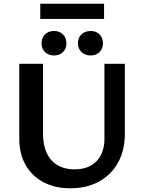

<svg xmlns="http://www.w3.org/2000/svg" viewBox="-20 -1002 773 1035"><path d="M359 13Q277 13 215 -19.5Q153 -52 118.5 -112Q84 -172 84 -254V-658H212V-281Q212 -220 232 -177Q252 -134 290.5 -111.5Q329 -89 382 -89Q434 -89 470 -109.5Q506 -130 524.5 -167Q543 -204 543 -252V-658H653V-281Q653 -192 616.5 -126Q580 -60 514 -23.5Q448 13 359 13ZM271 -703Q241 -703 222.5 -721.5Q204 -740 204 -768Q204 -798 222.5 -816.5Q241 -835 271 -835Q301 -835 319.5 -816.5Q338 -798 338 -768Q338 -740 319.5 -721.5Q301 -703 271 -703ZM469 -703Q438 -703 419 -721.5Q400 -740 400 -768Q400 -798 419 -816.5Q438 -835 469 -835Q498 -835 516.5 -816.5Q535 -798 535 -768Q535 -740 516.5 -721.5Q498 -703 469 -703ZM197 -900V-982H541V-900Z"/></svg>

Font: Ysabeau Office
Style: Bold
Weight: 700
Designer: Christian Thalmann (Catharsis Fonts)
Version: Version 2.001;gftools[0.9.30]; featfreeze: tnum,lnum,ss02